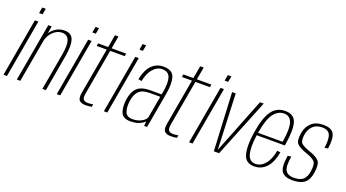

<svg xmlns="http://www.w3.org/2000/svg" viewBox="-55 -1289 3328 1848"><g transform="rotate(20 1608.5 -365.5)"><path d="M7 0 112 -595.5H147.5L42.5 0ZM136.5 -735.5H172.5L161.5 -675H126Z M143.5 0 249 -595.5H283.5L271.5 -522.5Q283.5 -539.5 300.5 -555Q349.5 -601 415.5 -601Q488 -601 507 -542.2Q526 -483.5 507 -375.5L441 0H405.5L472 -377Q490 -478 472 -525.8Q454 -573.5 400 -573.5Q348.5 -573.5 306.5 -530.5Q270 -493 258 -444.5L179 0Z M552.5 0 657.5 -595.5H693L588 0ZM682 -735.5H718L707 -675H671.5Z M847.5 5.5Q806 5.5 785 -14.8Q764 -35 774.5 -95.5L858 -567H755L760 -595H862.5L885.5 -724H921L898.5 -595H1047L1042 -567H893.5L812.5 -107.5Q803 -55 816.2 -38.5Q829.5 -22 862 -22Q888 -22 916 -27.5L911 -0.5Q879 5.5 847.5 5.5Z M1035 0 1140 -595.5H1175.5L1070.5 0ZM1164.5 -735.5H1200.5L1189.5 -675H1154Z M1447.5 0 1451.5 -48Q1439.5 -35 1419.5 -23Q1375.5 4 1306.5 4Q1231.5 4 1210 -45.5Q1188.5 -95 1198.5 -176.5Q1209 -258 1251 -300.2Q1293 -342.5 1385 -342.5H1502L1507.5 -372Q1525 -470.5 1507.2 -521.8Q1489.5 -573 1427 -573Q1374 -573 1333.2 -526.8Q1292.5 -480.5 1277 -398L1242 -403Q1261.5 -502.5 1309.8 -551.5Q1358 -600.5 1429 -600.5Q1520.5 -600.5 1541 -537.5Q1561.5 -474.5 1542 -364L1477.5 0ZM1458.5 -96 1497.5 -316.5H1387.5Q1315 -316.5 1280 -282.2Q1245 -248 1235.5 -178Q1226.5 -111.5 1242.8 -67Q1259 -22.5 1318 -22.5Q1373.5 -22.5 1414 -46.5Q1454.5 -70.5 1458.5 -96Z M1720.5 5.5Q1679 5.5 1658 -14.8Q1637 -35 1647.5 -95.5L1731 -567H1628L1633 -595H1735.5L1758.5 -724H1794L1771.5 -595H1920L1915 -567H1766.5L1685.5 -107.5Q1676 -55 1689.2 -38.5Q1702.5 -22 1735 -22Q1761 -22 1789 -27.5L1784 -0.5Q1752 5.5 1720.5 5.5Z M1908 0 2013 -595.5H2048.5L1943.5 0ZM2037.5 -735.5H2073.5L2062.5 -675H2027Z M2161.5 0 2132 -595.5H2169L2192.5 -26L2417.5 -595.5H2455.5L2215.5 0Z M2574 4Q2485 4 2463.5 -77.2Q2442 -158.5 2463 -299Q2488 -459.5 2538.5 -529.8Q2589 -600 2677 -600Q2764.5 -600 2788.5 -531Q2812.5 -462 2787 -301Q2785.5 -292 2784 -286.5H2496.5Q2478.5 -161.5 2496 -94Q2514.5 -23 2577 -23Q2631.5 -23 2673.8 -70.8Q2716 -118.5 2734 -214.5L2767 -208.5Q2746 -98 2696 -47Q2646 4 2574 4ZM2500.5 -312.5H2753Q2775.5 -455 2755 -513.5Q2734.5 -573 2674 -573Q2611.5 -573 2567 -513.5Q2524.5 -456 2500.5 -312.5Z M2965 4Q2887.5 4 2856.2 -37Q2825 -78 2844 -201.5L2879.5 -207.5Q2861.5 -98 2885.8 -60.8Q2910 -23.5 2968.5 -23.5Q3033.5 -23.5 3065 -51Q3096.5 -78.5 3105 -136.5Q3117.5 -215.5 3092.5 -241Q3067.5 -266.5 3004.5 -287.5Q2935 -311 2906 -339Q2877 -367 2890 -449Q2900.5 -516.5 2944.8 -558.2Q2989 -600 3068.5 -600Q3148.5 -600 3175 -555.5Q3201.5 -511 3185.5 -401.5L3151 -395.5Q3165 -491 3145.2 -532Q3125.5 -573 3064.5 -573Q3003.5 -573 2968.8 -537.8Q2934 -502.5 2926 -448Q2915.5 -379.5 2941.5 -357.5Q2967.5 -335.5 3028 -315Q3101.5 -290 3128.5 -258.5Q3155.5 -227 3141.5 -137.5Q3131 -63.5 3089.5 -29.8Q3048 4 2965 4Z"/></g></svg>

Font: Anybody ExtraLight
Style: Italic
Weight: 200
Italic angle: -10°
Designer: Tyler Finck
Foundry: Etcetera Type Company
Version: Version 1.010; ttfautohint (v1.8.3) -l 8 -r 50 -G 200 -x 14 